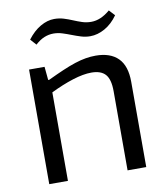

<svg xmlns="http://www.w3.org/2000/svg" viewBox="-84 -821 773 891"><g transform="rotate(-10 302.5 -375.5)"><path d="M76 -540H149L155 -477H160Q200 -496 232.5 -510Q265 -524 292.5 -533Q320 -542 344 -546Q368 -550 391 -550Q460 -550 496.5 -513.5Q533 -477 533 -402V0H445V-373Q445 -429 424 -452.5Q403 -476 358 -476Q320 -476 269.5 -460Q219 -444 164 -417V0H76ZM105 -676Q133 -713 166 -732Q199 -751 231 -751Q255 -751 276 -744.5Q297 -738 317 -729.5Q337 -721 357 -714.5Q377 -708 399 -708Q444 -708 488 -746L513 -719Q487 -682 452.5 -662.5Q418 -643 383 -643Q361 -643 340 -649.5Q319 -656 298.5 -664Q278 -672 257.5 -678.5Q237 -685 216 -685Q194 -685 173 -676.5Q152 -668 130 -648Z"/></g></svg>

Font: Encode Sans Normal
Style: Regular
Weight: 400
Designer: Pablo Impallari, Andres Torresi
Foundry: Pablo Impallari, Andres Torresi
Version: Version 1.000; ttfautohint (v1.00) -l 8 -r 50 -G 200 -x 14 -